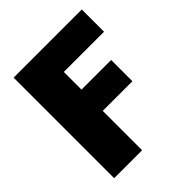

<svg xmlns="http://www.w3.org/2000/svg" viewBox="-195 -828 952 952"><g transform="rotate(-45 280.5 -352.5)"><path d="M534 -705V-549H252V-425H460V-276H252V0H56V-705Z"/></g></svg>

Font: DVN-Poppins ExtBd
Style: Regular
Weight: 800
Designer: Ninad Kale (Devanagari), Jonny Pinhorn (Latin)
Foundry: Indian Type Foundry
Version: 4.004